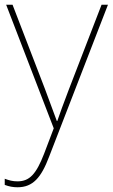

<svg xmlns="http://www.w3.org/2000/svg" viewBox="-26 -641 476 811"><path d="M0 -621 201 -99 160 9C127 94 99 125 48 125C27 125 13 121 -6 114V140C13 147 29 150 48 150C113 150 148 109 181 22L430 -621H403L264 -261C241 -201 226 -159 216 -130H214C204 -158 188 -201 164 -265L27 -621Z"/></svg>

Font: Noto Sans Kannada UI Thin
Style: Regular
Weight: 100
Designer: Jelle Bosma - Monotype Design Team
Foundry: Monotype Imaging Inc.
Version: Version 2.005